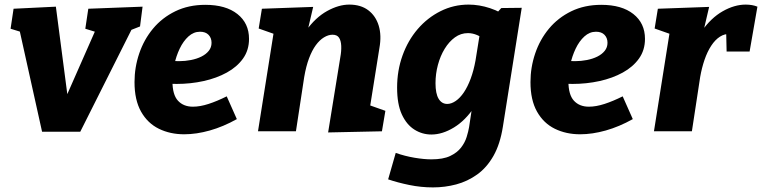

<svg xmlns="http://www.w3.org/2000/svg" viewBox="-20 -571 3314 835"><path d="M163 2 64 -444 75 -431 26 -446 39 -533 223 -542 283 -83 242 -92 398 -446 403 -430 351 -446 364 -533 600 -542 589 -456 528 -432 555 -448 329 2Z M781 13Q720 13 671 -11Q622 -35 593.5 -85.5Q565 -136 565 -214Q565 -278 585.5 -338.5Q606 -399 645.5 -446.5Q685 -494 742.5 -522Q800 -550 873 -550Q962 -550 1012.5 -510Q1063 -470 1063 -402Q1063 -353 1037 -316.5Q1011 -280 966.5 -255.5Q922 -231 865.5 -218.5Q809 -206 748 -206Q736 -206 727.5 -206.5Q719 -207 713 -207L722 -307Q731 -306 740.5 -305.5Q750 -305 759 -305Q785 -305 810.5 -310Q836 -315 856 -325Q876 -335 888 -350Q900 -365 900 -385Q900 -406 887 -419.5Q874 -433 850 -433Q822 -433 799.5 -412.5Q777 -392 761.5 -359.5Q746 -327 738 -289.5Q730 -252 730 -218Q730 -159 754 -133Q778 -107 819 -107Q850 -107 887 -119Q924 -131 966 -152L1010 -53Q951 -20 892.5 -3.5Q834 13 781 13Z M1407 5 1460 -322Q1465 -349 1464 -371.5Q1463 -394 1454.5 -407Q1446 -420 1426 -420Q1408 -420 1389 -408.5Q1370 -397 1353.5 -374.5Q1337 -352 1324 -317.5Q1311 -283 1303 -236L1267 0H1102L1182 -504L1241 -399L1105 -447L1119 -533L1342 -541L1305 -383L1253 -290Q1270 -380 1311 -437.5Q1352 -495 1402.5 -523Q1453 -551 1499 -551Q1549 -551 1581.5 -526.5Q1614 -502 1627 -459.5Q1640 -417 1630 -362L1586 -86L1515 -139L1656 -89L1641 0Z M1863 244Q1811 244 1760 233.5Q1709 223 1668 209L1701 94Q1741 108 1782.5 115Q1824 122 1856 122Q1907 122 1937.5 107.5Q1968 93 1985 71Q2002 49 2009.5 24.5Q2017 0 2020 -18L2041 -157L2096 -248Q2082 -164 2043 -105.5Q2004 -47 1954 -16.5Q1904 14 1856 14Q1816 14 1782 -7.5Q1748 -29 1727.5 -73.5Q1707 -118 1707 -190Q1707 -264 1730.5 -329.5Q1754 -395 1796.5 -444.5Q1839 -494 1896 -522.5Q1953 -551 2018 -551Q2064 -551 2111 -535.5Q2158 -520 2204 -487L2133 -506L2160 -536L2249 -537L2167 -20Q2155 56 2126 107Q2097 158 2055 188Q2013 218 1964 231Q1915 244 1863 244ZM1925 -119Q1943 -119 1962 -132Q1981 -145 1997.5 -169.5Q2014 -194 2027 -229Q2040 -264 2048 -308L2070 -445L2097 -392Q2075 -410 2055 -418.5Q2035 -427 2015 -427Q1984 -427 1958.5 -408.5Q1933 -390 1914 -359Q1895 -328 1884.5 -289Q1874 -250 1874 -209Q1874 -164 1887.5 -141.5Q1901 -119 1925 -119Z M2503 13Q2442 13 2393 -11Q2344 -35 2315.5 -85.5Q2287 -136 2287 -214Q2287 -278 2307.5 -338.5Q2328 -399 2367.5 -446.5Q2407 -494 2464.5 -522Q2522 -550 2595 -550Q2684 -550 2734.5 -510Q2785 -470 2785 -402Q2785 -353 2759 -316.5Q2733 -280 2688.5 -255.5Q2644 -231 2587.5 -218.5Q2531 -206 2470 -206Q2458 -206 2449.5 -206.5Q2441 -207 2435 -207L2444 -307Q2453 -306 2462.5 -305.5Q2472 -305 2481 -305Q2507 -305 2532.5 -310Q2558 -315 2578 -325Q2598 -335 2610 -350Q2622 -365 2622 -385Q2622 -406 2609 -419.5Q2596 -433 2572 -433Q2544 -433 2521.5 -412.5Q2499 -392 2483.5 -359.5Q2468 -327 2460 -289.5Q2452 -252 2452 -218Q2452 -159 2476 -133Q2500 -107 2541 -107Q2572 -107 2609 -119Q2646 -131 2688 -152L2732 -53Q2673 -20 2614.5 -3.5Q2556 13 2503 13Z M2824 0 2904 -504 2963 -399 2827 -447 2841 -533 3064 -541 3027 -383 2975 -290Q2992 -378 3032 -435.5Q3072 -493 3123 -522Q3174 -551 3223 -551Q3252 -551 3274 -542L3240 -347H3140L3138 -436L3156 -423Q3132 -425 3111 -411.5Q3090 -398 3073 -372Q3056 -346 3044 -311Q3032 -276 3025 -236L2989 0Z"/></svg>

Font: Bitter Thin ExtraBold
Style: Italic
Weight: 800
Italic angle: -9°
Version: Version 2.002